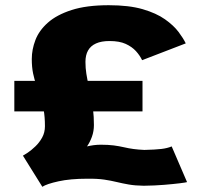

<svg xmlns="http://www.w3.org/2000/svg" viewBox="-20 -702 771 737"><path d="M142.5 15 68 -104.5Q73 -107 86.5 -116Q100 -125 115.5 -139.8Q131 -154.5 141.8 -174Q152.5 -193.5 152.5 -217.5Q152.5 -253.5 147.5 -280.5Q142.5 -307.5 135.2 -330.2Q128 -353 120 -374.5Q112 -396 107 -420.2Q102 -444.5 102 -475.5Q102 -512 116 -548.5Q130 -585 163.8 -615Q197.5 -645 254.8 -663.5Q312 -682 397.5 -682Q475 -682 527.5 -666.8Q580 -651.5 613.5 -627.8Q647 -604 665.5 -579.2Q684 -554.5 693 -535.5L525.5 -471Q517 -489 501.8 -505.8Q486.5 -522.5 462.5 -533.5Q438.5 -544.5 400.5 -544.5Q369 -544.5 348.5 -535.2Q328 -526 318 -508.2Q308 -490.5 308 -464.5Q308 -440.5 311.5 -418.8Q315 -397 320 -375.5Q325 -354 329.5 -331Q334 -308 337.2 -281.2Q340.5 -254.5 340.5 -222Q340.5 -198.5 333 -177.5Q325.5 -156.5 314 -140Q326.5 -143 340 -144.8Q353.5 -146.5 367 -146.5Q395.5 -146.5 416.5 -143.8Q437.5 -141 455.8 -136.8Q474 -132.5 492.8 -130Q511.5 -127.5 534 -126.5Q576 -127.5 599.2 -130.2Q622.5 -133 639 -140L698 -3Q694 -1.5 670 1.5Q646 4.5 609.8 7.5Q573.5 10.5 531.5 11Q498 10.5 474 6.2Q450 2 428.5 -3.2Q407 -8.5 380.5 -12.5Q354 -16.5 314.5 -16Q250 -16 204.5 -6Q159 4 142.5 15ZM35 -274.5V-391.5H527V-274.5Z"/></svg>

Font: Anybody SemiExpanded ExtraBold
Style: Regular
Weight: 800
Width: 6
Version: Version 1.113;gftools[0.9.25]